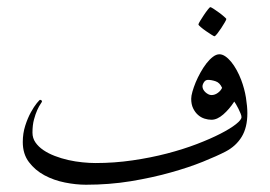

<svg xmlns="http://www.w3.org/2000/svg" viewBox="-20 -508 746 531"><path d="M664.1 -194.8Q664.1 -155.3 648.4 -129.6Q632.8 -104 604 -88.9Q580.6 -76.7 541.3 -60.8Q502 -44.9 451.4 -30.8Q400.9 -16.6 341.6 -6.8Q282.2 2.9 217.8 2.9Q190.4 2.9 159.7 -3.2Q128.9 -9.3 103 -23.2Q77.1 -37.1 60.1 -59.6Q43 -82 43 -115.2Q43 -139.2 49.8 -160.4Q56.6 -181.6 65.4 -197.5Q74.2 -213.4 81.8 -222.7Q89.4 -231.9 90.8 -231.9Q92.3 -231.9 94.2 -230.7Q96.2 -229.5 96.2 -228Q96.2 -226.1 92 -220.2Q87.9 -214.4 83 -203.6Q78.1 -192.9 74 -177.5Q69.8 -162.1 69.8 -141.1Q69.8 -126 78.1 -114Q86.4 -102.1 100.1 -92.8Q113.8 -83.5 131.6 -76.7Q149.4 -69.8 168.9 -65.4Q188.5 -61 208 -59.1Q227.5 -57.1 244.1 -57.1Q296.4 -57.1 346.7 -64.5Q397 -71.8 441.9 -83.5Q486.8 -95.2 524.4 -109.6Q562 -124 589.6 -138.2Q617.2 -152.3 632.6 -164.6Q647.9 -176.8 647.9 -184.1Q647.9 -188 645.3 -194.3Q642.6 -200.7 639.4 -207.3Q636.2 -213.9 632.8 -219.5Q629.4 -225.1 627.9 -227.1Q614.3 -206.1 597.4 -191.4Q580.6 -176.8 564.9 -176.8Q555.7 -176.8 545.7 -179.9Q535.6 -183.1 527.6 -190.2Q519.5 -197.3 514.2 -208.3Q508.8 -219.2 508.8 -234.9Q508.8 -242.7 512.2 -254.6Q515.6 -266.6 521.2 -280.3Q526.9 -293.9 534.7 -307.9Q542.5 -321.8 551 -332.8Q559.6 -343.8 568.8 -350.8Q578.1 -357.9 586.9 -357.9Q594.7 -357.9 603 -352.3Q611.3 -346.7 619.4 -336.9Q627.4 -327.1 634.5 -314.2Q641.6 -301.3 647 -287.1Q656.2 -262.7 660.2 -238Q664.1 -213.4 664.1 -194.8ZM594.2 -265.1Q587.9 -279.3 576.4 -283.2Q564.9 -287.1 555.2 -287.1Q548.3 -287.1 544.2 -280.8Q540 -274.4 540 -269Q540 -264.6 542.2 -260.5Q544.4 -256.3 548.1 -252.9Q551.8 -249.5 556.2 -247.3Q560.5 -245.1 564.9 -245.1Q574.2 -245.1 582.5 -251.2Q590.8 -257.3 594.2 -265.1ZM606 -455.6Q606 -453.6 601.6 -446Q597.2 -438.5 591.6 -429.9Q585.9 -421.4 580.6 -414.6Q575.2 -407.7 572.8 -407.7Q571.8 -407.7 564.7 -412.1Q557.6 -416.5 549.6 -422.1Q541.5 -427.7 535.2 -433.1Q528.8 -438.5 528.8 -440.4Q528.8 -442.4 533.4 -450Q538.1 -457.5 543.7 -466.1Q549.3 -474.6 554.7 -481.4Q560.1 -488.3 561.5 -488.3Q563.5 -488.3 570.8 -483.6Q578.1 -479 585.9 -473.1Q593.8 -467.3 599.9 -461.9Q606 -456.5 606 -455.6Z"/></svg>

Font: Scheherazade Urdu
Style: Regular
Weight: 400
Designer: SIL International
Foundry: SIL International
Version: Version 1.005 (build 117/117)